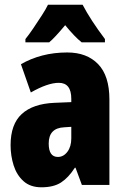

<svg xmlns="http://www.w3.org/2000/svg" viewBox="-20 -837 534 816"><path d="M266 -614Q349 -614 397 -564.5Q445 -515 445 -414V-51H328L301 -124H298Q271 -82 239.5 -61.5Q208 -41 156 -41Q109 -41 80 -67Q51 -93 38 -134Q25 -175 25 -220Q25 -309 72.5 -352.5Q120 -396 211 -400L283 -403V-417Q283 -485 230 -485Q183 -485 111 -444L69 -564Q110 -588 159.5 -601Q209 -614 266 -614ZM253 -296Q187 -293 187 -227Q187 -170 226 -170Q250 -170 266.5 -192Q283 -214 283 -249V-298ZM331 -817Q365 -752 426 -671V-657H327Q297 -681 257 -730Q213 -677 189 -657H88V-671Q102 -688 121 -716Q140 -744 158 -772Q176 -800 184 -817Z"/></svg>

Font: Noto Sans Tamil UI ExtraCondensed Black
Style: Regular
Weight: 900
Width: 2
Designer: Jelle Bosma - Monotype Design Team
Foundry: Monotype Imaging Inc.
Version: Version 2.004; ttfautohint (v1.8.4.7-5d5b)